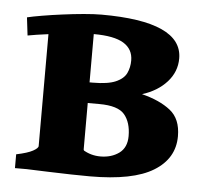

<svg xmlns="http://www.w3.org/2000/svg" viewBox="-41 -513 607 561"><g transform="rotate(5 262.0 -232.0)"><path d="M22 0V-40.5Q55.2 -47.4 70.3 -55.7Q85.4 -64 85.4 -70.3V-447.3H217.3V-72.3Q217.3 -66.4 233.6 -56.9Q250 -47.4 285.6 -40.5V0ZM488.3 -134.3Q488.3 -68.8 428.2 -32Q368.2 4.9 242.2 4.9Q220.7 4.9 187 4.2Q153.3 3.4 118.2 2.2Q83 1 56.6 0L215.8 -70.3Q239.3 -55.7 267.6 -55.7Q299.8 -55.7 322.3 -72Q344.7 -88.4 344.7 -122.1Q344.7 -162.1 325.4 -185.1Q306.2 -208 251 -208H138.2L134.3 -268.6H227.1Q271 -268.6 293.9 -278.6Q316.9 -288.6 325 -305.4Q333 -322.3 333 -342.8Q333 -376 305.2 -393.1Q277.3 -410.2 217.8 -410.2Q196.8 -410.2 159.7 -406.7Q122.6 -403.3 85.2 -398.4Q47.9 -393.6 24.9 -389.2L18.6 -441.9Q34.7 -445.8 62 -450.4Q89.4 -455.1 121.1 -459.2Q152.8 -463.4 183.1 -466.1Q213.4 -468.8 234.9 -468.8Q472.2 -468.8 472.2 -360.8Q472.2 -321.8 445.1 -291.7Q418 -261.7 373 -247.6Q425.8 -234.4 457 -209.7Q488.3 -185.1 488.3 -134.3Z"/></g></svg>

Font: Gentium Book Plus
Style: Bold
Weight: 700
Designer: Victor Gaultney, Annie Olsen, Iska Routamaa, Becca Hirsbrunner
Foundry: SIL International
Version: Version 6.101